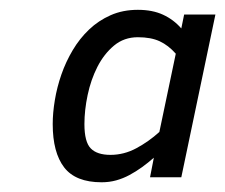

<svg xmlns="http://www.w3.org/2000/svg" viewBox="-20 -711 461 393"><path d="M87.9 -457Q87.9 -480 92.3 -506.3Q96.7 -532.7 105.7 -558.6Q114.7 -584.5 128.9 -608.4Q143.1 -632.3 162.4 -650.6Q181.6 -668.9 206.5 -679.9Q231.4 -690.9 262.2 -690.9Q292 -690.9 313.7 -680.9Q335.4 -670.9 351.1 -652.8L356.9 -681.2H420.9L351.1 -348.1H287.1L294.9 -388.2Q283.2 -377.9 270.8 -368.9Q258.3 -359.9 245.1 -352.8Q231.9 -345.7 217.8 -341.8Q203.6 -337.9 188 -337.9Q134.8 -337.9 111.3 -368.4Q87.9 -398.9 87.9 -457ZM339.8 -601.1Q324.7 -618.2 306.9 -626.5Q289.1 -634.8 262.2 -634.8Q233.9 -634.8 213.4 -617.7Q192.9 -600.6 179.4 -574.2Q166 -547.9 159.4 -516.6Q152.8 -485.4 152.8 -457Q152.8 -420.4 165.8 -407.2Q178.7 -394 206.1 -394Q233.9 -394 259.3 -407.7Q284.7 -421.4 306.2 -440.9Z"/></svg>

Font: Clear Sans
Style: Italic
Weight: 400
Italic angle: -12°
Foundry: Intel Corporation
Version: Version 1.00